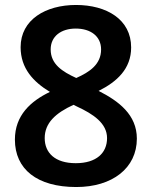

<svg xmlns="http://www.w3.org/2000/svg" viewBox="-20 -743 612 773"><path d="M286 -723C164 -723 63 -664 63 -553C63 -467 115 -413 181 -373C104 -336 40 -279 40 -181C40 -62 129 10 287 10C432 10 531 -66 531 -185C531 -281 458 -336 377 -377C451 -414 508 -466 508 -552C508 -665 409 -723 286 -723ZM285 -628C345 -628 387 -597 387 -544C387 -484 341 -453 287 -429C230 -455 184 -485 184 -544C184 -597 226 -628 285 -628ZM160 -187C160 -248 204 -288 276 -321L290 -314C355 -284 411 -247 411 -187C411 -127 368 -86 285 -86C201 -86 160 -128 160 -187Z"/></svg>

Font: Noto Sans Arabic SemBd
Style: Regular
Weight: 600
Designer: Monotype Design Team, Nadine Chahine, Nizar Qandah and Khaled Hosny
Foundry: Monotype Imaging Inc.
Version: Version 2.012